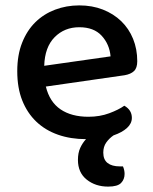

<svg xmlns="http://www.w3.org/2000/svg" viewBox="-20 -502 567 712"><path d="M150 -181Q164 -124 204.5 -96.5Q245 -69 308 -69Q350 -69 385 -82Q420 -95 441 -110Q469 -94 469 -65Q469 -44 451 -27.5Q433 -11 401 0Q385 11 374 26.5Q363 42 363 64Q363 90 379 102.5Q395 115 424 115H436Q442 129 442 143Q442 163 429 176.5Q416 190 381 190Q334 190 301.5 164Q269 138 269 91Q269 65 277.5 46.5Q286 28 299 14Q242 14 195 -2.5Q148 -19 114.5 -51Q81 -83 62.5 -129.5Q44 -176 44 -238Q44 -298 62 -343.5Q80 -389 111 -419.5Q142 -450 184 -466Q226 -482 274 -482Q322 -482 361.5 -466.5Q401 -451 429.5 -423.5Q458 -396 473.5 -358Q489 -320 489 -275Q489 -250 477 -238.5Q465 -227 442 -223ZM274 -401Q219 -401 182.5 -364Q146 -327 144 -258L390 -293Q386 -338 357 -369.5Q328 -401 274 -401Z"/></svg>

Font: Baloo Thambi 2 Medium
Style: Regular
Weight: 500
Designer: Aadarsh Rajan and Ek Type
Foundry: Ek Type
Version: Version 1.640;hotconv 1.0.111;makeotfexe 2.5.65597; ttfautoh